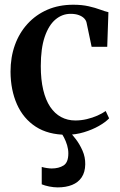

<svg xmlns="http://www.w3.org/2000/svg" viewBox="-20 -559 506 812"><path d="M262 11Q184 11 131.2 -23.2Q78.5 -57.5 51.8 -117.8Q25 -178 24.5 -255.5Q24.5 -317 43 -368.5Q61.5 -420 96.5 -458.2Q131.5 -496.5 180.2 -517.8Q229 -539 290 -539Q326.5 -539 355 -532.5Q383.5 -526 404.2 -518.2Q425 -510.5 438.5 -507.5L433.5 -361H367.5L346 -463.5Q344 -473 335.8 -481.5Q327.5 -490 313.2 -495.2Q299 -500.5 278.5 -500.5Q243 -500.5 214.5 -476.5Q186 -452.5 169.2 -403.5Q152.5 -354.5 152.5 -279.5Q152.5 -222 162.8 -179Q173 -136 192.2 -107.2Q211.5 -78.5 238.5 -64Q265.5 -49.5 298.5 -49.5Q323 -49.5 347.2 -55.2Q371.5 -61 392.2 -70.2Q413 -79.5 427 -89.5L441.5 -58.5Q426.5 -42.5 398.5 -26.5Q370.5 -10.5 335 0.2Q299.5 11 262 11ZM224 233.5Q207.5 233.5 188.5 229.8Q169.5 226 156.5 220.5V147Q166.5 150 178.8 151.8Q191 153.5 198.5 153.5Q228.5 153.5 248.8 140.8Q269 128 269 89.5Q269 72.5 263.8 55Q258.5 37.5 250.8 22.8Q243 8 235.5 -1.5L258.5 -6L273.5 -1.5Q285.5 9.5 301.2 30.2Q317 51 329 78.2Q341 105.5 340.5 136Q340 169 325.5 190.8Q311 212.5 285 223Q259 233.5 224 233.5Z"/></svg>

Font: Merriweather 96pt SemiBold
Style: Regular
Weight: 600
Version: Version 2.100